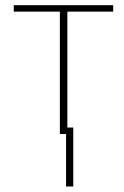

<svg xmlns="http://www.w3.org/2000/svg" viewBox="-20 -508 472 728"><path d="M230.5 -24.4H257.8V199.2H230.5ZM32.2 -463.9V-488.3H409.2V-463.9H235.4V0H207V-463.9Z"/></svg>

Font: Gothic A1 Thin
Style: Regular
Weight: 250
Designer: HanYang I&C Co.,Ltd.
Foundry: HanYang I&C Co.,Ltd.
Version: Version 2.50